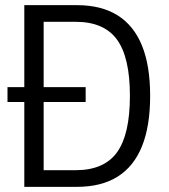

<svg xmlns="http://www.w3.org/2000/svg" viewBox="-20 -725 656 745"><path d="M74.3 0V-705H278.9Q372.9 -705 436 -665.6Q499.1 -626.3 530.9 -548.2Q562.6 -470.1 562.6 -353Q562.6 -235.9 530.9 -157.3Q499.1 -78.7 436 -39.4Q372.9 0 278.9 0ZM149.4 -64.6H273.5Q383.5 -64.6 433.8 -133.7Q484.1 -202.8 484.1 -353Q484.1 -503 433.7 -571.7Q383.3 -640.4 273.5 -640.4H149.4ZM9.1 -329.1V-387H312.4V-329.1Z"/></svg>

Font: Nunito Sans 12pt ExtraLight Condensed
Style: Regular
Weight: 200
Width: 3
Version: Version 3.101;gftools[0.9.27]